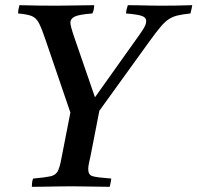

<svg xmlns="http://www.w3.org/2000/svg" viewBox="-20 -721 763 742"><path d="M252 -286 156 -567Q141 -612 130 -632.5Q119 -653 101.5 -659.5Q84 -666 50 -669Q50 -683 55 -701Q91 -700 125 -699.5Q159 -699 196 -699Q234 -699 275 -700Q316 -701 344 -701Q344 -694 342.5 -685.5Q341 -677 337 -669Q284 -665 268 -656.5Q252 -648 252 -634Q252 -621 266 -580L347 -345L522 -591Q536 -611 540.5 -621Q545 -631 545 -640Q545 -653 529.5 -659Q514 -665 467 -669Q468 -684 474 -701Q491 -701 514.5 -700.5Q538 -700 562 -699.5Q586 -699 602 -699Q634 -699 663 -699.5Q692 -700 723 -701Q722 -694 720 -685.5Q718 -677 716 -669Q687 -666 667.5 -661.5Q648 -657 632.5 -647Q617 -637 599.5 -616Q582 -595 556 -559L364 -293L330 -119Q326 -101 323.5 -89Q321 -77 321 -67Q321 -45 338 -40Q355 -35 410 -31Q409 -24 407.5 -15Q406 -6 404 1Q375 1 334.5 0Q294 -1 259 -1Q235 -1 205.5 -0.5Q176 0 149 0.5Q122 1 103 1Q103 -6 104 -15Q105 -24 108 -31Q154 -35 174.5 -39.5Q195 -44 203 -59Q211 -74 217 -107Z"/></svg>

Font: Tiro Tamil
Style: Italic
Weight: 400
Italic angle: -11°
Designer: Tamil: Fernando Mello & Fiona Ross, assisted by Kaja Sojewska. Latin: John Hudson with Paul Hanslow, assisted by Kaja So
Foundry: Tiro Typeworks Ltd.
Version: Version 1.52